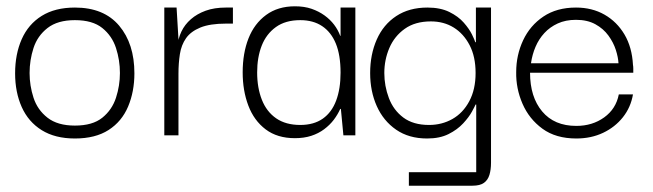

<svg xmlns="http://www.w3.org/2000/svg" viewBox="-20 -430 2076 610"><path d="M218 10Q155 10 112.5 -16.5Q70 -43 49 -90Q28 -137 28 -197Q28 -258 49 -305.5Q70 -353 112.5 -379.5Q155 -406 218 -406Q310 -406 358.5 -348.5Q407 -291 407 -197Q407 -139 387 -91.5Q367 -44 325 -17Q283 10 218 10ZM218 -31Q274 -31 305 -56Q336 -81 348.5 -119.5Q361 -158 361 -198Q361 -239 348.5 -277.5Q336 -316 305 -341Q274 -366 218 -366Q163 -366 131 -341Q99 -316 86.5 -277.5Q74 -239 74 -198Q74 -158 86.5 -119.5Q99 -81 131 -56Q163 -31 218 -31Z M502 0V-406H541L548 -289L547 -202V0ZM547 -196 544 -284Q546 -308 556.5 -330Q567 -352 586.5 -369Q606 -386 633.5 -396Q661 -406 698 -406H720V-355H698Q647 -355 616.5 -342.5Q586 -330 571 -308.5Q556 -287 551.5 -258Q547 -229 547 -196Z M917 9Q861 9 824 -19Q787 -47 769 -94.5Q751 -142 751 -200Q751 -261 769.5 -308Q788 -355 825.5 -382.5Q863 -410 917 -410Q947 -410 970 -402Q993 -394 1011 -381Q1029 -368 1041.5 -351.5Q1054 -335 1061 -316H1062V-406H1109V0H1071L1063 -84H1061Q1053 -66 1040.5 -49.5Q1028 -33 1010 -19.5Q992 -6 969 1.5Q946 9 917 9ZM934 -33Q977 -33 1005.5 -53Q1034 -73 1048 -110.5Q1062 -148 1062 -199Q1062 -255 1047 -291.5Q1032 -328 1003.5 -347Q975 -366 934 -366Q887 -366 856.5 -344Q826 -322 811.5 -285Q797 -248 797 -200Q797 -151 812 -113Q827 -75 857.5 -54Q888 -33 934 -33Z M1279 160V117H1493V-98H1491Q1489 -93 1479.5 -75.5Q1470 -58 1451.5 -38Q1433 -18 1405 -4Q1377 10 1337 10Q1279 10 1238.5 -18Q1198 -46 1177 -93Q1156 -140 1156 -198Q1156 -257 1177 -304.5Q1198 -352 1239 -379Q1280 -406 1338 -406Q1379 -406 1407.5 -392Q1436 -378 1453.5 -358Q1471 -338 1479.5 -320.5Q1488 -303 1490 -296H1492V-406H1540V87Q1540 109 1535 125.5Q1530 142 1517.5 151Q1505 160 1481 160ZM1343 -33Q1384 -33 1417.5 -52Q1451 -71 1471 -108.5Q1491 -146 1491 -198Q1491 -250 1472 -286.5Q1453 -323 1421.5 -342.5Q1390 -362 1349 -362Q1299 -362 1266 -338.5Q1233 -315 1217 -277.5Q1201 -240 1201 -198Q1201 -157 1215.5 -118.5Q1230 -80 1261.5 -56.5Q1293 -33 1343 -33Z M1811 10Q1746 10 1703.5 -21Q1661 -52 1640 -100.5Q1619 -149 1620 -201Q1620 -255 1642 -302Q1664 -349 1706.5 -377.5Q1749 -406 1810 -406Q1861 -406 1900.5 -383.5Q1940 -361 1964 -320.5Q1988 -280 1991 -224Q1992 -219 1992 -212Q1992 -205 1992 -199H1664Q1664 -122 1702.5 -76Q1741 -30 1811 -30Q1862 -30 1899.5 -57Q1937 -84 1946 -130H1991Q1984 -89 1959 -57.5Q1934 -26 1896 -8Q1858 10 1811 10ZM1667 -229H1945Q1944 -248 1936.5 -271.5Q1929 -295 1913 -317Q1897 -339 1871.5 -353Q1846 -367 1810 -367Q1777 -367 1752 -355.5Q1727 -344 1709.5 -325Q1692 -306 1681.5 -281.5Q1671 -257 1667 -229Z"/></svg>

Font: Darker Grotesque
Style: Regular
Weight: 400
Designer: Gabriel Lam
Foundry: TypeRant
Version: Version 1.000;gftools[0.9.28]